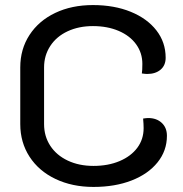

<svg xmlns="http://www.w3.org/2000/svg" viewBox="-20 -729 724 758"><path d="M60 -239V-463Q60 -535 96.5 -591Q133 -647 198 -678Q263 -709 347 -709Q431 -709 496 -682.5Q561 -656 597.5 -609Q634 -562 634 -501Q634 -471 614 -454Q594 -437 561 -437Q554 -437 540 -439Q542 -451 542 -477Q542 -520 517.5 -554Q493 -588 448.5 -607Q404 -626 347 -626Q291 -626 247 -605.5Q203 -585 178.5 -547.5Q154 -510 154 -463V-239Q154 -191 178.5 -153.5Q203 -116 247.5 -95Q292 -74 349 -74Q407 -74 452 -93Q497 -112 522 -145.5Q547 -179 547 -223Q547 -239 545 -261Q559 -263 565 -263Q598 -263 618.5 -244Q639 -225 639 -193Q639 -134 602 -88Q565 -42 499.5 -16.5Q434 9 349 9Q265 9 199 -22.5Q133 -54 96.5 -110.5Q60 -167 60 -239Z"/></svg>

Font: K2D
Style: Regular
Weight: 400
Version: Version 1.000; ttfautohint (v1.6)